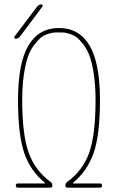

<svg xmlns="http://www.w3.org/2000/svg" viewBox="-20 -870 540 890"><path d="M63.5 -405.3Q63.5 -578.1 111.8 -659.2Q160.2 -740.2 253.4 -740.2Q346.7 -740.2 395 -659.2Q443.4 -578.1 443.4 -405.3Q443.4 -247.1 414.6 -162.6Q385.7 -78.1 319.3 -23.4Q318.4 -23.4 318.4 -21.5Q318.4 -20.5 319.3 -19.5H443.4Q453.1 -19.5 453.1 -9.8Q453.1 0 443.4 0H293Q283.2 0 283.2 -9.8Q283.2 -19.5 291 -26.4Q364.3 -79.1 393.6 -162.6Q422.9 -246.1 422.9 -405.3Q422.9 -470.7 415.5 -522Q408.2 -573.2 397 -605.5Q385.7 -637.7 368.7 -660.6Q351.6 -683.6 337.9 -694.8Q324.2 -706.1 304.7 -712.4Q285.2 -718.8 275.9 -719.2Q266.6 -719.7 252.9 -719.7Q239.3 -719.7 230 -719.2Q220.7 -718.8 201.2 -712.4Q181.6 -706.1 168.5 -694.8Q155.3 -683.6 137.7 -660.6Q120.1 -637.7 108.9 -605.5Q97.7 -573.2 90.3 -521.5Q83 -469.7 83 -405.3Q83 -246.1 112.8 -162.6Q142.6 -79.1 214.8 -26.4Q222.7 -20.5 222.7 -9.8Q222.7 0 212.9 0H63.5Q53.7 0 53.2 -9.8Q52.7 -19.5 63.5 -19.5H187.5Q188.5 -19.5 188.5 -21.5Q188.5 -23.4 187.5 -23.4Q120.1 -78.1 91.8 -162.6Q63.5 -247.1 63.5 -405.3ZM51.8 -690.4Q47.9 -690.4 46.4 -693.8Q44.9 -697.3 46.9 -700.2L152.3 -839.8Q161.1 -849.6 171.9 -849.6Q175.8 -849.6 177.2 -846.2Q178.7 -842.8 176.8 -839.8L72.3 -700.2Q63.5 -690.4 51.8 -690.4Z"/></svg>

Font: Rounded-X Mgen+ 1m thin
Style: Regular
Weight: 100
Designer: [Source Han Sans]
Ryoko NISHIZUKA  (kana & ideographs); Paul D. Hunt (Latin, Greek & Cyrillic); Wenlong ZHANG  (bopomofo
Version: Version 1.059.20150602